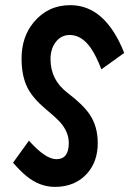

<svg xmlns="http://www.w3.org/2000/svg" viewBox="-20 -609 540 748"><path d="M92.8 -61Q157.2 11.2 199.7 11.2Q248 11.2 248 -51.8Q248 -92.8 217.3 -129.4Q201.7 -147.9 159.7 -182.6Q107.9 -226.1 87.4 -266.6Q64 -312.5 64 -380.9Q64 -464.8 110.8 -521.5Q166 -588.9 253.9 -588.9Q390.1 -588.9 463.9 -402.8L375 -338.9Q353.5 -394 333 -422.9Q297.9 -472.7 251.5 -472.7Q217.3 -472.7 195.8 -443.4Q176.8 -417.5 176.8 -378.4Q176.8 -297.9 242.7 -247.6Q302.7 -202.1 329.1 -163.6Q360.8 -116.7 360.8 -51.8Q360.8 19.5 320.3 65.9Q273.4 119.1 193.8 119.1Q133.8 119.1 81.5 75.7Q59.1 57.1 30.8 24.9Z"/></svg>

Font: BIZ UDGothic
Style: Bold
Weight: 700
Monospace: yes
Designer: TypeBank Co., Ltd.
Foundry: Morisawa Inc.
Version: Version 1.05